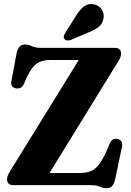

<svg xmlns="http://www.w3.org/2000/svg" viewBox="-20 -944 666 979"><path d="M581 -628 232.5 -62H388Q419 -62 441.8 -71Q464.5 -80 483.5 -104Q502.5 -128 523 -173L540 -213.5Q552.5 -241.5 580 -235.5Q593.5 -232.5 599.5 -221.5Q605.5 -210.5 601.5 -194L567 -29Q561 -5.5 551.2 5Q541.5 15.5 522.5 15.5Q506 15.5 489 7.8Q472 0 443.5 0H48Q16 0 16 -30.5Q16 -47 32.5 -73L381.5 -638H235.5Q192.5 -638 166.5 -619Q140.5 -600 116 -548.5L102.5 -517Q95 -501 84.2 -496.2Q73.5 -491.5 61.5 -493.5Q32 -499 38 -530L64.5 -672Q73.5 -717 108 -717Q125.5 -717 142.8 -708.5Q160 -700 188 -700H565Q597.5 -700 597.5 -670Q597.5 -653.5 581 -628ZM366.5 -861.5Q385.5 -893.5 407.8 -910.8Q430 -928 459.5 -922Q486.5 -916 499.5 -894.2Q512.5 -872.5 507.5 -850Q503 -823.5 484 -807.5Q465 -791.5 433 -779.5L340.5 -740Q332 -737 323 -737.8Q314 -738.5 309 -745Q303.5 -751.5 305.5 -759.5Q307.5 -767.5 312.5 -776Z"/></svg>

Font: Fraunces 72pt Soft
Style: Bold
Weight: 700
Version: Version 1.000;[b76b70a41]